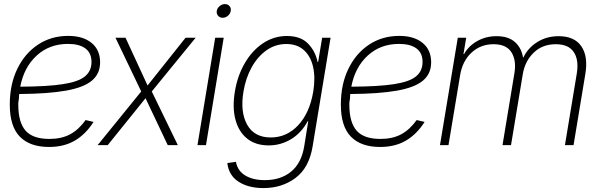

<svg xmlns="http://www.w3.org/2000/svg" viewBox="-20 -724 2990 958"><path d="M224.6 9.3Q129.4 9.3 79.1 -42Q28.8 -93.3 28.8 -202.1Q28.8 -303.2 66.4 -380.6Q104 -458 169.9 -501.5Q235.8 -544.9 320.3 -544.9Q394 -544.9 436.8 -510Q479.5 -475.1 479.5 -412.6Q479.5 -356 438.2 -321.5Q397 -287.1 307.9 -271.5Q218.8 -255.9 75.7 -254.9Q74.7 -243.2 74.2 -231Q71.8 -215.8 71.3 -211.4Q70.8 -207 71.3 -204.1Q71.3 -202.6 71.3 -201.2Q71.3 -113.3 107.7 -72Q144 -30.8 226.1 -30.8Q286.6 -30.8 329.6 -53.7Q372.6 -76.7 407.2 -125L446.8 -115.7Q407.7 -54.2 353.5 -22.5Q299.3 9.3 224.6 9.3ZM81.1 -291.5Q215.8 -292 293.5 -304Q371.1 -315.9 403.8 -342.8Q436.5 -369.6 436.5 -415Q436.5 -459.5 406.2 -482.2Q376 -504.9 318.8 -504.9Q226.6 -504.9 163.1 -446.8Q99.6 -388.7 81.1 -291.5Z M606.4 -535.6 716.3 -297.4 905.8 -535.6H956.1L737.3 -267.6L867.2 0H816.9L706.1 -233.9L517.6 0H467.3L684.6 -267.6L556.2 -535.6Z M965.3 0 1053.7 -535.6H1096.2L1007.8 0ZM1090.8 -635.3Q1076.7 -635.3 1068.1 -645.3Q1059.6 -655.3 1061.5 -669.4Q1064 -683.6 1075.9 -693.6Q1087.9 -703.6 1102.1 -703.6Q1116.7 -703.6 1125.2 -693.6Q1133.8 -683.6 1131.3 -669.4Q1128.9 -655.3 1117.2 -645.3Q1105.5 -635.3 1090.8 -635.3Z M1294.4 214.4Q1219.2 214.4 1170.2 182.6Q1121.1 150.9 1114.3 89.4L1157.2 83.5Q1166 129.4 1204.6 152.1Q1243.2 174.8 1300.8 174.8Q1380.4 174.8 1431.9 132.8Q1483.4 90.8 1497.6 7.8L1518.1 -119.6H1515.6Q1483.4 -60.1 1431.9 -29.3Q1380.4 1.5 1320.8 1.5Q1255.4 1.5 1213.1 -32.5Q1170.9 -66.4 1154.8 -127Q1138.7 -187.5 1151.9 -267.1Q1165 -346.7 1201.7 -409.4Q1238.3 -472.2 1292.5 -508.3Q1346.7 -544.4 1411.6 -544.4Q1480 -544.4 1516.8 -506.6Q1553.7 -468.8 1564.5 -415H1567.4L1587.4 -535.6H1629.4L1539.6 7.8Q1522 113.3 1454.6 163.8Q1387.2 214.4 1294.4 214.4ZM1331.1 -38.1Q1410.6 -38.1 1467.8 -99.1Q1524.9 -160.2 1543 -267.1Q1554.2 -336.4 1542.2 -389.9Q1530.3 -443.4 1496.3 -473.9Q1462.4 -504.4 1408.7 -504.4Q1354 -504.4 1309.8 -473.1Q1265.6 -441.9 1235.8 -388.4Q1206.1 -335 1194.8 -267.1Q1177.7 -165 1213.4 -101.6Q1249 -38.1 1331.1 -38.1Z M1876.5 9.3Q1781.2 9.3 1731 -42Q1680.7 -93.3 1680.7 -202.1Q1680.7 -303.2 1718.3 -380.6Q1755.9 -458 1821.8 -501.5Q1887.7 -544.9 1972.2 -544.9Q2045.9 -544.9 2088.6 -510Q2131.3 -475.1 2131.3 -412.6Q2131.3 -356 2090.1 -321.5Q2048.8 -287.1 1959.7 -271.5Q1870.6 -255.9 1727.5 -254.9Q1726.6 -243.2 1726.1 -231Q1723.6 -215.8 1723.1 -211.4Q1722.7 -207 1723.1 -204.1Q1723.1 -202.6 1723.1 -201.2Q1723.1 -113.3 1759.5 -72Q1795.9 -30.8 1877.9 -30.8Q1938.5 -30.8 1981.4 -53.7Q2024.4 -76.7 2059.1 -125L2098.6 -115.7Q2059.6 -54.2 2005.4 -22.5Q1951.2 9.3 1876.5 9.3ZM1732.9 -291.5Q1867.7 -292 1945.3 -304Q2022.9 -315.9 2055.7 -342.8Q2088.4 -369.6 2088.4 -415Q2088.4 -459.5 2058.1 -482.2Q2027.8 -504.9 1970.7 -504.9Q1878.4 -504.9 1814.9 -446.8Q1751.5 -388.7 1732.9 -291.5Z M2175.3 0 2264.2 -535.6H2306.2L2292.5 -454.1H2295.4Q2316.9 -493.7 2360.4 -518.6Q2403.8 -543.5 2457.5 -543.5Q2516.6 -543.5 2549.3 -514.2Q2582 -484.9 2589.4 -438H2591.8Q2613.8 -484.4 2660.4 -513.9Q2707 -543.5 2767.6 -543.5Q2845.7 -543.5 2880.4 -493.4Q2915 -443.4 2900.9 -356.9L2841.8 0H2798.8L2857.9 -356.9Q2869.1 -425.3 2842.8 -464.4Q2816.4 -503.4 2753.4 -503.4Q2686 -503.4 2642.6 -460.9Q2599.1 -418.5 2588.4 -353.5L2529.8 0H2487.3L2546.9 -359.9Q2557.1 -423.3 2531.7 -463.4Q2506.3 -503.4 2442.4 -503.4Q2377.9 -503.4 2332.5 -461.2Q2287.1 -418.9 2275.9 -349.1L2217.8 0Z"/></svg>

Font: Inter Display Extra Light
Style: Italic
Weight: 200
Italic angle: -9.39999°
Designer: Rasmus Andersson
Foundry: rsms
Version: Version 4.000;git-4fc901f